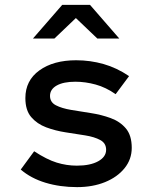

<svg xmlns="http://www.w3.org/2000/svg" viewBox="-20 -757 640 787"><path d="M296 10Q226 10 166.5 -8Q107 -26 65 -62L120 -137Q172 -103 212.5 -90.5Q253 -78 295 -78Q350 -78 382.5 -96Q415 -114 415 -143Q415 -170 391 -183Q367 -196 329.5 -202Q292 -208 249.5 -214.5Q207 -221 169.5 -235Q132 -249 108 -277Q84 -305 84 -355Q84 -427 141.5 -468.5Q199 -510 292 -510Q350 -510 404.5 -494.5Q459 -479 509 -445L454 -371Q414 -399 372 -410.5Q330 -422 289 -422Q240 -422 212.5 -406.5Q185 -391 185 -364Q185 -338 209 -325.5Q233 -313 271.5 -306.5Q310 -300 352.5 -293.5Q395 -287 433.5 -273Q472 -259 496 -230.5Q520 -202 520 -151Q520 -104 490.5 -67.5Q461 -31 410.5 -10.5Q360 10 296 10ZM115 -599 235 -737H349L469 -599H379L291 -683L203 -599Z"/></svg>

Font: Red Hat Mono Medium
Style: Regular
Weight: 500
Monospace: yes
Designer: Pentagram, MCKL
Foundry: Pentagram, MCKL
Version: Version 1.023; ttfautohint (v1.8.3)